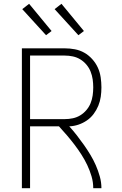

<svg xmlns="http://www.w3.org/2000/svg" viewBox="-20 -989 640 1009"><path d="M95 0V-735H320Q347 -735 373.5 -730Q400 -725 423 -712Q446 -699 464.5 -678.5Q483 -658 494 -634Q505 -610 509 -583Q513 -556 513 -530Q513 -505 509.5 -480.5Q506 -456 496.5 -433Q487 -410 472 -390Q457 -370 436.5 -356Q416 -342 392.5 -334Q369 -326 344 -325Q365 -302 384 -277.5Q403 -253 421 -227.5Q439 -202 455 -175.5Q471 -149 483.5 -120.5Q496 -92 504.5 -61.5Q513 -31 513 0H470Q470 -32 461 -62.5Q452 -93 438.5 -121.5Q425 -150 408 -176.5Q391 -203 372 -228Q353 -253 332.5 -277Q312 -301 290 -325H138V0ZM320 -363Q342 -363 363 -367.5Q384 -372 402 -383Q420 -394 434 -410.5Q448 -427 456 -446.5Q464 -466 467 -487.5Q470 -509 470 -530Q470 -551 467 -572Q464 -593 456 -613Q448 -633 434 -649.5Q420 -666 402 -677Q384 -688 363 -692.5Q342 -697 320 -697H138V-363ZM392 -804 267 -941 303 -969 421 -826ZM222 -804 97 -941 133 -969 251 -826Z"/></svg>

Font: Zed Sans Extralight Extended
Style: Regular
Weight: 200
Width: 7
Designer: Belleve Invis
Foundry: Belleve Invis
Version: Version 1.0.0; ttfautohint (v1.8.4)